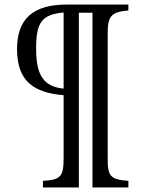

<svg xmlns="http://www.w3.org/2000/svg" viewBox="-20 -677 645 845"><path d="M327 148V-621H387V148H545V119C467 113 454 99 454 26V-528C454 -604 466 -624 545 -631V-657H275C125 -657 55 -594 55 -461C55 -318 130 -269 260 -258V14C260 100 249 114 169 119V148ZM260 -287C172 -296 139 -345 139 -463C139 -578 163 -613 260 -622Z"/></svg>

Font: STIX Two Text
Style: Regular
Weight: 400
Designer: Ross Mills, John Hudson & Paul Hanslow, Tiro Typeworks Ltd; with prior portions MicroPress Inc., and Coen Hoffman.
Foundry: Tiro Typeworks Ltd
Version: Version 2.13 b171